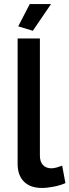

<svg xmlns="http://www.w3.org/2000/svg" viewBox="-20 -920 343 948"><path d="M142 -768 70 -790 127 -900H232ZM67 -730H177V-151Q177 -122 192 -105.5Q207 -89 234 -89Q245 -89 259.5 -93Q274 -97 287 -102L303 -16Q279 -5 246 1.5Q213 8 187 8Q130 8 98.5 -23Q67 -54 67 -111Z"/></svg>

Font: Oxford Sans SemiBold
Style: Regular
Weight: 600
Designer: Matt McInerney, Pablo Impallari, Rodrigo Fuenzalida
Foundry: Matt McInerney, Pablo Impallari, Rodrigo Fuenzalida
Version: Version 3.000g; ttfautohint (v1.5) -l 8 -r 28 -G 28 -x 14 -D